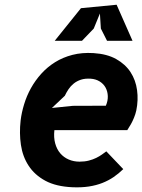

<svg xmlns="http://www.w3.org/2000/svg" viewBox="-20 -782 600 810"><path d="M500 -68.5Q481 -50 459.5 -35.2Q438 -20.5 412 -10.2Q386 0 355 4.8Q324 9.5 286.5 8Q216.5 5 171.2 -19.5Q126 -44 100.8 -82.8Q75.5 -121.5 68.2 -171Q61 -220.5 67 -273.5Q71 -307 81.8 -342.2Q92.5 -377.5 110.5 -410Q128.5 -442.5 154 -470.8Q179.5 -499 212.2 -519.5Q245 -540 285.5 -550.5Q326 -561 374.5 -558Q431.5 -554.5 470.2 -532.8Q509 -511 530.8 -477.5Q552.5 -444 558.2 -402Q564 -360 555 -316Q551.5 -300 545.2 -285Q539 -270 532.5 -258.5Q525 -245 517 -233H209.5Q206 -202 212.8 -177.2Q219.5 -152.5 234.2 -135.2Q249 -118 270 -109Q291 -100 315.5 -100Q337 -100 354.5 -104.5Q372 -109 385.8 -115.8Q399.5 -122.5 410 -130Q420.5 -137.5 428.5 -143.5ZM426.5 -336Q435.5 -356.5 434.8 -376.5Q434 -396.5 425.5 -412.2Q417 -428 400.8 -438.2Q384.5 -448.5 362.5 -450Q339 -451.5 321.5 -445.8Q304 -440 291 -429.5Q278 -419 269 -405.5Q260 -392 253.5 -378L199 -326.5L287 -335.5ZM539 -610H431.5L405.5 -661.5L401.5 -725L375.5 -661.5L326 -610H211L321.5 -747.5L472 -762Z"/></svg>

Font: B612
Style: Bold Italic
Weight: 700
Italic angle: -10°
Designer: Nicolas Chauveau, Thomas Paillot, Jonathan Favre-Lamarine, Jean-Luc Vinot
Foundry: AIRBUS
Version: Version 1.008